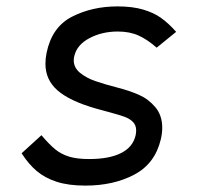

<svg xmlns="http://www.w3.org/2000/svg" viewBox="-20 -576 640 600"><path d="M47.5 -97 109.5 -153.5Q134 -124.5 152.8 -109.2Q171.5 -94 196 -86.5Q220.5 -79 258.5 -79Q322 -79 359 -98Q396 -117 404 -154Q405.5 -162.5 405.5 -168.5Q405.5 -185 395.2 -195.2Q385 -205.5 368 -211.5Q351 -217.5 317.5 -226.5Q298 -231.5 279 -237Q197.5 -260.5 159.8 -293.5Q122 -326.5 122 -376.5Q122 -393.5 125.5 -410.5Q142 -491.5 205 -523.8Q268 -556 347.5 -556Q393.5 -556 427 -546.2Q460.5 -536.5 484 -519.5Q507.5 -502.5 530.5 -476.5L469.5 -427Q442 -451.5 414 -464.5Q386 -477.5 348 -477.5Q299 -477.5 260 -457Q221 -436.5 212.5 -402Q210.5 -395.5 210.5 -387.5Q210.5 -364.5 230 -348.5Q249.5 -332.5 277.5 -322.8Q305.5 -313 348 -302Q385 -292.5 414.5 -279.5Q444 -266.5 465.5 -241Q487 -215.5 487 -176.5Q487 -160 482.5 -140.5Q464.5 -64.5 399.5 -30.2Q334.5 4 247 4Q194 4 157 -8Q120 -20 94.5 -41.8Q69 -63.5 47.5 -97Z"/></svg>

Font: JuliaMono Italic
Style: Regular
Weight: 400
Italic angle: -9°
Monospace: yes
Designer: cormullion
Foundry: corm
Version: Version 0.049; ttfautohint (v1.8.4)